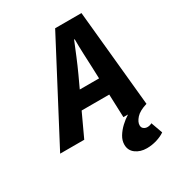

<svg xmlns="http://www.w3.org/2000/svg" viewBox="-269 -774 1030 1125"><g transform="rotate(-30 245.5 -212.0)"><path d="M393 227Q349 227 318.5 204.5Q288 182 288 143Q288 115 304 88.5Q320 62 344.5 39Q369 16 395 0H364L351 -349Q349 -396 347 -442Q345 -488 345 -538H341Q321 -489 302 -443Q283 -397 261 -349L99 0H-64L278 -651H456L520 0Q467 16 444.5 41.5Q422 67 422 89Q422 105 433 113Q444 121 457 121Q474 121 488 113L516 191Q493 207 460 217Q427 227 393 227ZM109 -156 136 -268H436L410 -156Z"/></g></svg>

Font: Source Sans 3 ExtraLight ExtraBold
Style: Italic
Weight: 800
Italic angle: -11°
Version: Version 3.052;hotconv 1.1.0;makeotfexe 2.6.0